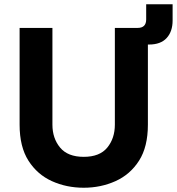

<svg xmlns="http://www.w3.org/2000/svg" viewBox="-20 -871 830 901"><path d="M373 10Q292 10 223.5 -21Q155 -52 113.5 -117Q72 -182 72 -286V-740H226V-286Q226 -222 262 -178.5Q298 -135 373 -135Q448 -135 483.5 -178.5Q519 -222 519 -286V-740H626Q666 -740 666 -780V-851H790V-775Q790 -723 762 -692.5Q734 -662 679 -662H674V-286Q674 -182 632.5 -117Q591 -52 522 -21Q453 10 373 10Z"/></svg>

Font: Be Vietnam Pro
Style: Bold
Weight: 700
Designer: Lam Bao, Tony Le, Vietanh Nguyen
Foundry: Yellow Type Foundry
Version: Version 1.002; ttfautohint (v1.8.3)